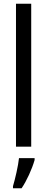

<svg xmlns="http://www.w3.org/2000/svg" viewBox="-20 -780 250 1021"><path d="M146 0V-760H65V0ZM164 71V61H81C77 101 60 174 49 210V221H95C122 181 150 120 164 71Z"/></svg>

Font: Noto Sans Lao Looped ExtraCondensed
Style: Regular
Weight: 400
Width: 2
Designer: Mark Frömberg, Ben Mitchell
Foundry: The Fontpad Ltd
Version: Version 1.003